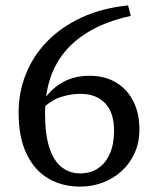

<svg xmlns="http://www.w3.org/2000/svg" viewBox="-20 -680 577 712"><path d="M277 12Q211 12 159.5 -18Q108 -48 78.5 -109.5Q49 -171 49 -263Q49 -338 76 -405.5Q103 -473 155 -526.5Q207 -580 282.5 -615Q358 -650 455 -660L465 -621Q379 -602 318.5 -568Q258 -534 220 -487.5Q182 -441 164.5 -384Q147 -327 147 -261Q147 -180 163.5 -131Q180 -82 209.5 -59.5Q239 -37 276 -37Q316 -37 344 -56Q372 -75 387.5 -110.5Q403 -146 403 -195Q403 -263 369.5 -297.5Q336 -332 279 -332Q240 -332 203.5 -319.5Q167 -307 136 -275L121 -311L140 -307Q171 -352 213.5 -375.5Q256 -399 312 -399Q369 -399 410.5 -374Q452 -349 474.5 -304.5Q497 -260 497 -200Q497 -152 479.5 -113Q462 -74 431.5 -46Q401 -18 361.5 -3Q322 12 277 12Z"/></svg>

Font: myMathFont
Style: Regular
Weight: 400
Designer: Ross Mills, John Hudson & Paul Hanslow, Tiro Typeworks Ltd; with prior portions MicroPress Inc., and Coen Hoffman. Math 
Foundry: Tiro Typeworks Ltd
Version: Version 2.13 b171